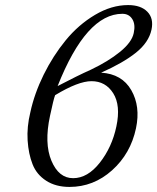

<svg xmlns="http://www.w3.org/2000/svg" viewBox="-20 -718 614 750"><path d="M502.4 -588.9Q509.8 -622.6 496.8 -643.3Q483.9 -664.1 458 -664.1Q316.9 -664.1 205.1 -381.8Q282.7 -422.4 335 -445.8Q402.8 -478 449 -515.6Q495.1 -553.2 502.4 -588.9ZM480.5 -698.2Q530.3 -698.2 555.7 -672.1Q581.1 -646 571.8 -602.1Q561 -552.2 511 -512.2Q460.9 -472.2 375 -434.1Q456.5 -429.2 492.9 -365.7Q529.3 -302.2 511.2 -216.8Q490.2 -117.7 417.7 -52.7Q345.2 12.2 251.5 12.2Q197.8 12.2 160.4 -12Q123 -36.1 107.2 -76.4Q91.3 -116.7 87.9 -169.4Q84.5 -222.2 98.6 -279.8Q114.3 -352.5 150.6 -426.3Q187 -500 236.8 -560.8Q286.6 -621.6 351.1 -659.9Q415.5 -698.2 480.5 -698.2ZM175.3 -265.1Q152.3 -158.2 180.9 -90.1Q209.5 -22 265.6 -22Q322.3 -22 369.9 -82.5Q417.5 -143.1 434.6 -224.1Q452.1 -306.2 422.4 -353.5Q392.6 -400.9 337.4 -400.9Q285.6 -400.9 195.3 -346.2Q189 -330.1 175.3 -265.1Z"/></svg>

Font: Linux Biolinum
Style: Italic
Weight: 400
Italic angle: -12°
Designer: Philipp H. Poll
Foundry: Philipp H. Poll
Version: Version 1.1.3 ; ttfautohint (v0.9)